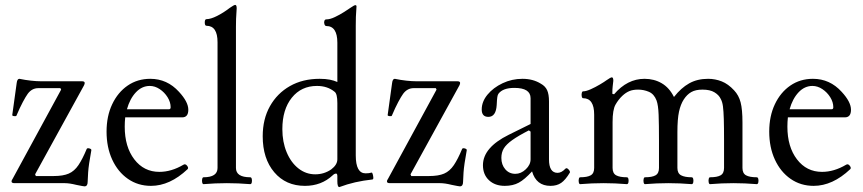

<svg xmlns="http://www.w3.org/2000/svg" viewBox="-20 -746 3516 782"><path d="M324 13Q320 13 291 7Q263 0 244 0H39Q27 0 27 -7Q27 -12 31 -17L229 -381L226 -387H136Q110 -387 93 -364Q85 -353 73 -330.5Q61 -308 47 -275Q46 -272 37.5 -273Q29 -274 30 -278L48 -408Q50 -425 59 -425Q83 -420 106 -417.5Q129 -415 147 -415H314Q325 -415 325 -408Q325 -404 322 -398L123 -36L126 -29H199Q237 -29 260 -39Q283 -49 299.5 -73.5Q316 -98 333 -139Q335 -144 344 -141.5Q353 -139 352 -134Q341 -74 339 -44Q337 -14 337 -5Q337 13 324 13Z M595 11Q542 11 501 -17.5Q460 -46 437 -96Q414 -146 414 -210Q414 -273 437 -321.5Q460 -370 500 -397.5Q540 -425 592 -425Q661 -425 709 -372Q747 -331 747 -299Q747 -268 722 -268H490Q488 -250 488 -230Q488 -148 527 -97Q566 -46 629 -46Q678 -46 727 -75Q735 -80 742 -71Q749 -62 744 -57Q672 11 595 11ZM590 -396Q558 -396 533.5 -370Q509 -344 497 -301H668Q675 -301 675 -309Q675 -330 662.5 -350Q650 -370 630.5 -383Q611 -396 590 -396Z M809 4Q805 4 803.5 -3Q802 -10 803.5 -17Q805 -24 809 -24Q866 -24 866 -62V-574Q866 -641 821 -641Q814 -641 814 -654.5Q814 -668 821 -668Q838 -668 864 -681Q890 -694 916 -714Q933 -726 938 -726Q944 -726 944 -712Q942 -687 941.5 -669Q941 -651 941 -637V-62Q941 -24 999 -24Q1004 -24 1005.5 -17Q1007 -10 1005.5 -3Q1004 4 999 4Q975 2 951 1Q927 0 904 0Q880 0 856.5 1Q833 2 809 4Z M1362 16Q1354 16 1354 -8V-28Q1354 -39 1349 -39Q1342 -39 1335 -32Q1289 11 1222 11Q1144 11 1097 -44.5Q1050 -100 1050 -191Q1050 -261 1079.5 -313.5Q1109 -366 1161 -395.5Q1213 -425 1282 -425Q1306 -425 1323.5 -421.5Q1341 -418 1354 -412V-572Q1354 -640 1309 -640Q1304 -640 1301.5 -647Q1299 -654 1301 -660.5Q1303 -667 1309 -667Q1324 -667 1344 -676.5Q1364 -686 1382 -697.5Q1400 -709 1407 -714Q1423 -725 1427 -725Q1432 -725 1432 -720Q1430 -694 1429.5 -677Q1429 -660 1429 -641V-113Q1429 -40 1469 -40Q1484 -40 1493 -43Q1496 -44 1498 -37Q1500 -30 1500.5 -23Q1501 -16 1497 -15Q1460 -11 1427 -3.5Q1394 4 1362 16ZM1264 -36Q1300 -36 1329 -56Q1354 -75 1354 -97V-326Q1354 -364 1343 -372Q1314 -396 1271 -396Q1207 -396 1168.5 -348Q1130 -300 1130 -220Q1130 -168 1147.5 -126Q1165 -84 1195.5 -60Q1226 -36 1264 -36Z M1853 13Q1849 13 1820 7Q1792 0 1773 0H1568Q1556 0 1556 -7Q1556 -12 1560 -17L1758 -381L1755 -387H1665Q1639 -387 1622 -364Q1614 -353 1602 -330.5Q1590 -308 1576 -275Q1575 -272 1566.5 -273Q1558 -274 1559 -278L1577 -408Q1579 -425 1588 -425Q1612 -420 1635 -417.5Q1658 -415 1676 -415H1843Q1854 -415 1854 -408Q1854 -404 1851 -398L1652 -36L1655 -29H1728Q1766 -29 1789 -39Q1812 -49 1828.5 -73.5Q1845 -98 1862 -139Q1864 -144 1873 -141.5Q1882 -139 1881 -134Q1870 -74 1868 -44Q1866 -14 1866 -5Q1866 13 1853 13Z M2036 11Q1996 11 1971.5 -12Q1947 -35 1947 -73Q1947 -145 2052 -197L2141 -241V-346Q2141 -388 2075 -388Q2028 -388 2010 -364Q2007 -360 2005.5 -350.5Q2004 -341 2003 -318Q2000 -270 1969 -270Q1942 -270 1942 -300Q1942 -332 1965.5 -360.5Q1989 -389 2027 -407Q2065 -425 2108 -425Q2151 -425 2183 -405Q2201 -395 2208.5 -378.5Q2216 -362 2216 -333V-97Q2216 -42 2251 -42Q2267 -42 2283 -59Q2288 -64 2295.5 -56Q2303 -48 2301 -43Q2283 -13 2265.5 -1Q2248 11 2222 11Q2164 11 2147 -48Q2117 -15 2093 -2Q2069 11 2036 11ZM2079 -38Q2102 -38 2121.5 -56.5Q2141 -75 2141 -97V-210L2134 -215Q2091 -193 2066.5 -175.5Q2042 -158 2032 -141.5Q2022 -125 2022 -103Q2022 -75 2038 -56.5Q2054 -38 2079 -38Z M2343 4Q2339 4 2337.5 -3Q2336 -10 2337.5 -17Q2339 -24 2343 -24Q2372 -24 2386 -32Q2400 -40 2400 -62V-279Q2400 -346 2355 -346Q2351 -346 2349.5 -353Q2348 -360 2349.5 -367Q2351 -374 2355 -374Q2367 -374 2386 -382.5Q2405 -391 2423.5 -402Q2442 -413 2450 -419Q2467 -431 2472 -431Q2478 -431 2478 -417Q2477 -406 2475.5 -395Q2474 -384 2474 -364L2481 -362Q2535 -425 2605 -425Q2644 -425 2675 -407Q2706 -389 2725 -351Q2754 -388 2787 -406.5Q2820 -425 2864 -425Q2893 -425 2919.5 -414.5Q2946 -404 2970 -378Q2989 -358 2996.5 -329Q3004 -300 3004 -247V-62Q3004 -40 3018.5 -32Q3033 -24 3062 -24Q3067 -24 3068.5 -17Q3070 -10 3068.5 -3Q3067 4 3062 4Q3038 2 3014 1Q2990 0 2967 0Q2943 0 2919.5 1Q2896 2 2872 4Q2868 4 2866.5 -3Q2865 -10 2866.5 -17Q2868 -24 2872 -24Q2901 -24 2915 -32Q2929 -40 2929 -62V-173Q2929 -228 2928 -261Q2927 -294 2924.5 -313Q2922 -332 2915 -344Q2908 -359 2890 -370Q2872 -381 2841 -381Q2813 -381 2795.5 -371Q2778 -361 2765 -341Q2752 -321 2745.5 -291Q2739 -261 2739 -208V-62Q2739 -40 2754 -32Q2769 -24 2797 -24Q2802 -24 2803.5 -17Q2805 -10 2803.5 -3Q2802 4 2797 4Q2773 2 2749.5 1Q2726 0 2702 0Q2679 0 2655 1Q2631 2 2607 4Q2603 4 2601.5 -3Q2600 -10 2601.5 -17Q2603 -24 2607 -24Q2636 -24 2650 -32Q2664 -40 2664 -62V-173Q2664 -240 2662.5 -279Q2661 -318 2654 -337Q2644 -363 2623 -372Q2602 -381 2579 -381Q2558 -381 2543.5 -375Q2529 -369 2515 -356Q2499 -341 2487 -320Q2475 -299 2475 -249V-62Q2475 -40 2489.5 -32Q2504 -24 2533 -24Q2538 -24 2539.5 -17Q2541 -10 2539.5 -3Q2538 4 2533 4Q2509 2 2485 1Q2461 0 2438 0Q2414 0 2390.5 1Q2367 2 2343 4Z M3294 11Q3241 11 3200 -17.5Q3159 -46 3136 -96Q3113 -146 3113 -210Q3113 -273 3136 -321.5Q3159 -370 3199 -397.5Q3239 -425 3291 -425Q3360 -425 3408 -372Q3446 -331 3446 -299Q3446 -268 3421 -268H3189Q3187 -250 3187 -230Q3187 -148 3226 -97Q3265 -46 3328 -46Q3377 -46 3426 -75Q3434 -80 3441 -71Q3448 -62 3443 -57Q3371 11 3294 11ZM3289 -396Q3257 -396 3232.5 -370Q3208 -344 3196 -301H3367Q3374 -301 3374 -309Q3374 -330 3361.5 -350Q3349 -370 3329.5 -383Q3310 -396 3289 -396Z"/></svg>

Font: Junicode
Style: Regular
Weight: 400
Designer: Peter S. Baker
Version: Version 2.100; ttfautohint (v1.8.4)